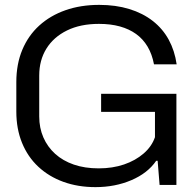

<svg xmlns="http://www.w3.org/2000/svg" viewBox="-20 -759 800 788"><path d="M372 9Q300 9 240.5 -12.5Q181 -34 137.5 -74.5Q94 -115 70.5 -172.5Q47 -230 47 -301V-422Q47 -496 71.5 -554.5Q96 -613 141 -654Q186 -695 248.5 -717Q311 -739 387 -739Q455 -739 510.5 -722Q566 -705 607 -673Q648 -641 672.5 -596Q697 -551 705 -495H612Q604 -537 585.5 -568Q567 -599 538.5 -619.5Q510 -640 472 -650.5Q434 -661 386 -661Q310 -661 255 -634Q200 -607 170.5 -559.5Q141 -512 141 -449V-281Q141 -234 158 -195Q175 -156 206.5 -127.5Q238 -99 283 -83.5Q328 -68 385 -68Q442 -68 489 -84Q536 -100 569.5 -129Q603 -158 616 -196V-300H395V-374H704V0H635L627 -99H621Q586 -48 519 -19.5Q452 9 372 9Z"/></svg>

Font: Hubot Sans Condensed ExtraLight
Style: Regular
Weight: 400
Version: Version 2.000